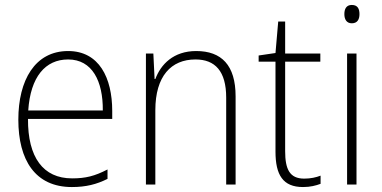

<svg xmlns="http://www.w3.org/2000/svg" viewBox="-20 -745 1542 775"><path d="M255 -539C121 -539 54 -421 54 -262C54 -99 122 10 270 10C327 10 370 -1 414 -23V-61C362 -34 325 -25 271 -25C154 -25 92 -110 93 -265H433V-297C433 -431 380 -539 255 -539ZM255 -505C352 -505 396 -418 395 -299H94C103 -435 163 -505 255 -505Z M772 -539C680 -539 629 -485 607 -426H604L599 -529H569V0H607V-300C607 -438 671 -505 769 -505C848 -505 893 -458 893 -351V0H931V-356C931 -482 874 -539 772 -539Z M1208 -24C1149 -24 1131 -62 1131 -135V-496H1273V-529H1131V-658H1103L1092 -531L1024 -521V-496H1092V-133C1092 -39 1122 10 1203 10C1233 10 1255 4 1274 -3V-36C1256 -29 1234 -24 1208 -24Z M1400 -725C1378 -725 1370 -709 1370 -688C1370 -667 1379 -651 1400 -651C1422 -651 1431 -666 1431 -688C1431 -709 1424 -725 1400 -725ZM1419 -529H1381V0H1419Z"/></svg>

Font: Noto Sans Malayalam SemiCondensed ExtraLight
Style: Regular
Weight: 200
Width: 4
Designer: Jelle Bosma - Monotype Design Team
Foundry: Monotype Imaging Inc.
Version: Version 2.104